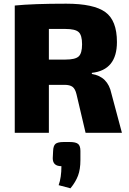

<svg xmlns="http://www.w3.org/2000/svg" viewBox="-20 -720 701 1041"><path d="M641 0H444L395 -208Q388 -238 373.5 -249Q359 -260 330 -260H245V0H60V-690Q158 -700 339 -700Q488 -700 551 -654.5Q614 -609 614 -492Q614 -340 478 -325V-319Q565 -305 584 -213ZM245 -397H335Q388 -397 406.5 -414Q425 -431 425 -480Q425 -529 406.5 -546Q388 -563 335 -563H245ZM325 50H359Q391 50 403.5 60.5Q416 71 416 98V148Q416 198 403 232.5Q390 267 362 301L298 284Q313 242 313 181Q266 181 266 138L268 98Q269 70 281 60Q293 50 325 50Z"/></svg>

Font: Ezarion Extra Bold
Style: Regular
Weight: 800
Designer: Natanael Gama
Version: Version 1.001;PS 001.001;hotconv 1.0.70;makeotf.lib2.5.58329